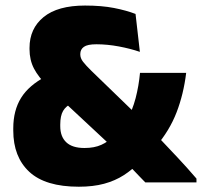

<svg xmlns="http://www.w3.org/2000/svg" viewBox="-20 -674 746 709"><path d="M516.5 -0.5Q506.5 -10.5 493.5 -24.2Q480.5 -38 466.5 -52.5Q452.5 -67 440 -80.2Q427.5 -93.5 419 -102.5L393.5 -132.5L187.5 -324.5L157 -355Q122 -389 105.5 -420.8Q89 -452.5 89 -492.5V-497Q89 -568.5 141 -611Q193 -653.5 294 -653.5Q355.5 -653.5 401.2 -644.5Q447 -635.5 480.5 -622.5L496.5 -482.5Q461.5 -494.5 418.8 -502.5Q376 -510.5 336 -510.5Q303 -510.5 289.8 -501Q276.5 -491.5 276.5 -474.5V-473Q276.5 -459 286.8 -445.8Q297 -432.5 317.5 -412.5L491 -244.5L533 -200.5Q552 -181 569.2 -162.8Q586.5 -144.5 603 -127Q619.5 -109.5 636.2 -91.8Q653 -74 670 -55Q687 -36 705.5 -14.5V-0.5ZM271 15.5Q147.5 15.5 88.2 -39.5Q29 -94.5 29 -192V-200Q29 -266 57.8 -312.5Q86.5 -359 150.5 -392.5L247 -293.5Q223.5 -282.5 213 -264.5Q202.5 -246.5 202.5 -214V-208Q202.5 -169.5 224.8 -148.5Q247 -127.5 292 -127.5Q328.5 -127.5 354.2 -139.2Q380 -151 398.5 -170L447 -226.5Q469 -266.5 480.8 -311.5Q492.5 -356.5 497 -405H667.5Q658 -326.5 632 -259Q606 -191.5 555 -132L496.5 -76.5Q469.5 -48 437.2 -27.2Q405 -6.5 364.5 4.5Q324 15.5 271 15.5Z"/></svg>

Font: Anek Latin Medium ExtraBold
Style: Regular
Weight: 800
Version: Version 1.003